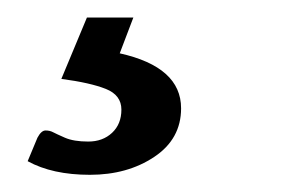

<svg xmlns="http://www.w3.org/2000/svg" viewBox="-20 -25 324 220"><path d="M187.5 99.1Q187.5 134.3 156.7 154.8Q126 175.3 83 175.3Q40 175.3 11.7 159.7L22.9 132.8Q27.3 124.5 32.2 124.5Q37.1 124.5 40.8 126.5Q44.4 128.4 54.4 132.8Q64.5 137.2 81.1 137.2Q97.7 137.2 108.4 127.2Q119.1 117.2 119.1 100.6Q119.1 84 101.3 76.9Q83.5 69.8 50.3 65.4L79.6 -4.9H132.8L117.2 36.1Q187.5 51.8 187.5 99.1Z"/></svg>

Font: Lato-Italic
Style: Italic
Weight: 400
Italic angle: -7°
Designer: Lukasz Dziedzic
Foundry: tyPoland Lukasz Dziedzic
Version: Version 1.104; Western+Polish opensource